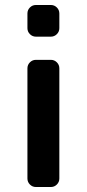

<svg xmlns="http://www.w3.org/2000/svg" viewBox="-20 -750 348 770"><path d="M218 -637Q218 -623 208 -613Q198 -603 184 -603H124Q110 -603 100 -613Q90 -623 90 -637V-696Q90 -710 100 -720Q110 -730 124 -730H184Q198 -730 208 -720Q218 -710 218 -696ZM218 -34Q218 -20 208 -10Q198 0 184 0H124Q110 0 100 -10Q90 -20 90 -34V-476Q90 -490 100 -500Q110 -510 124 -510H184Q198 -510 208 -500Q218 -490 218 -476Z"/></svg>

Font: Yusei Magic
Style: Regular
Weight: 400
Designer: Tanukizamurai
Foundry: Yusei Magic Project
Version: Version 1.200